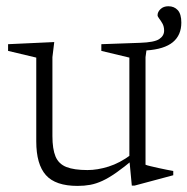

<svg xmlns="http://www.w3.org/2000/svg" viewBox="-20 -600 615 630"><path d="M152 -153.5Q152 -111 162.2 -86.5Q172.5 -62 197.8 -52Q223 -42 267 -42Q300 -42 336.5 -53.5Q373 -65 409.5 -92L419.5 -78.5Q386.5 -51 361.5 -33.5Q336.5 -16 315.8 -6.5Q295 3 275.8 6.5Q256.5 10 234.5 10Q162 10 130.5 -25.5Q99 -61 99 -136V-411L6.5 -433V-455L158 -462L152 -412.5ZM518.5 -499.5Q518.5 -513 513 -522.8Q507.5 -532.5 502.2 -539.2Q497 -546 497 -550Q497 -561 506.8 -570.2Q516.5 -579.5 532.5 -579.5Q551.5 -579.5 563.2 -566.8Q575 -554 575 -526Q575 -484.5 547 -461.5Q519 -438.5 460.5 -434.5L457.5 -412.5V-59.5Q462 -57.5 473.5 -54.8Q485 -52 499.5 -48.8Q514 -45.5 527.2 -43Q540.5 -40.5 548.5 -39V-25L421.5 9H412.5L404.5 -75.5V-411L312.5 -433V-455L439 -459.5Q486.5 -461 502.5 -471.8Q518.5 -482.5 518.5 -499.5Z"/></svg>

Font: Newsreader Light
Style: Regular
Weight: 300
Designer: Hugues Gentile
Foundry: Production Type
Version: Version 1.003